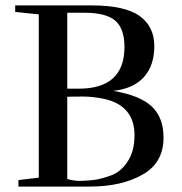

<svg xmlns="http://www.w3.org/2000/svg" viewBox="-20 -688 671 708"><path d="M495 -629Q440 -668 319 -668H36V-644L123 -635V-33L48 -24V0H310Q430 0 507 -45Q583 -88 583 -181Q583 -255 539 -296Q496 -336 398 -353Q472 -361 511 -404Q549 -447 549 -518Q549 -590 495 -629ZM228 -331Q243 -332 287 -332Q321 -332 361 -324Q476 -300 476 -189Q476 -131 451 -93Q426 -54 389 -41Q350 -27 323 -24Q294 -21 274 -21Q252 -21 228 -28ZM228 -361V-641H293Q370 -641 405 -612Q439 -582 439 -515Q439 -361 270 -361Z"/></svg>

Font: Rufina
Style: Regular
Weight: 400
Designer: Martin Sommaruga
Foundry: Martin Sommaruga
Version: Version